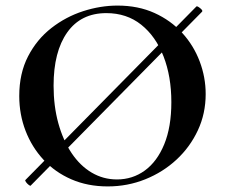

<svg xmlns="http://www.w3.org/2000/svg" viewBox="-20 -656 829 688"><path d="M90 9Q89 11 83.5 7Q78 3 73.5 -3Q69 -9 71 -11L684 -633Q687 -635 697.5 -626.5Q708 -618 704 -614ZM366 12Q294 12 235.5 -13.5Q177 -39 135.5 -84Q94 -129 71.5 -187.5Q49 -246 49 -312Q49 -393 80.5 -454Q112 -515 164 -555.5Q216 -596 278 -616Q340 -636 401 -636Q475 -636 533.5 -609.5Q592 -583 633 -538Q674 -493 695.5 -436Q717 -379 717 -319Q717 -249 689 -189Q661 -129 612.5 -84Q564 -39 500.5 -13.5Q437 12 366 12ZM399 -13Q455 -13 499 -45Q543 -77 568.5 -139Q594 -201 594 -290Q594 -382 566 -454Q538 -526 486 -567.5Q434 -609 361 -609Q270 -609 221 -540Q172 -471 172 -349Q172 -276 189 -214.5Q206 -153 236.5 -107.5Q267 -62 308.5 -37.5Q350 -13 399 -13Z"/></svg>

Font: Cormorant
Style: Bold
Weight: 700
Designer: Christian Thalmann (Catharsis Fonts)
Foundry: Catharsis Fonts
Version: Version 4.000